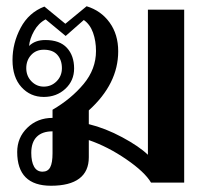

<svg xmlns="http://www.w3.org/2000/svg" viewBox="-20 -584 669 614"><path d="M35 -98Q35 -144 67.5 -175.5Q100 -207 148 -207V-233Q208 -268 247.5 -315.5Q287 -363 287 -421Q287 -453 277.5 -479.5Q268 -506 248 -520L190 -469L126 -522Q103 -510 89 -485Q75 -460 73 -437Q92 -456 125 -456Q171 -456 194 -431Q217 -406 217 -365Q217 -326 189 -300Q161 -274 120 -274Q77 -274 48.5 -305.5Q20 -337 20 -392Q20 -446 46 -495Q72 -544 122 -563L189 -508L257 -564Q303 -550 330.5 -512Q358 -474 358 -420Q358 -316 264 -231V-187Q317 -174 371 -145Q425 -116 453 -89V-553H569V0H463Q443 -34 384 -74.5Q325 -115 264 -136V-81Q264 -36 233.5 -13Q203 10 143 10Q35 10 35 -98ZM178 -366Q178 -392 163.5 -408.5Q149 -425 120 -425Q95 -425 79.5 -408Q64 -391 64 -366Q64 -341 80.5 -324Q97 -307 120 -307Q144 -307 161 -324Q178 -341 178 -366ZM148 -94V-164Q115 -164 97.5 -146.5Q80 -129 80 -95Q80 -67 89 -51Q98 -35 116 -35Q133 -35 140.5 -49Q148 -63 148 -94Z"/></svg>

Font: Taviraj Medium
Style: Regular
Weight: 500
Designer: Katatrad Team
Foundry: CadsonDemak
Version: Version 1.001